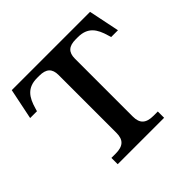

<svg xmlns="http://www.w3.org/2000/svg" viewBox="-171 -878 1056 1056"><g transform="rotate(-45 356.5 -350.0)"><path d="M420 -127V-577C420 -626 444 -649 498 -649H515C592 -649 621 -604 640 -537L645 -520H698L661 -700H52L15 -520H68L73 -537C92 -604 121 -649 198 -649H215C269 -649 293 -626 293 -577V-127C293 -73 268 -49 209 -49H176V0H537V-49H504C445 -49 420 -73 420 -127Z"/></g></svg>

Font: LT Superior Serif Semibold
Style: Regular
Weight: 600
Designer: Daniel Lyons
Foundry: LyonsType
Version: Version 2.120;FEAKit 1.0